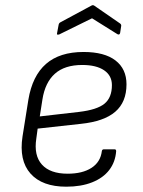

<svg xmlns="http://www.w3.org/2000/svg" viewBox="-20 -692 540 724"><path d="M230 12Q139 12 95 -37.5Q51 -87 65 -178L87 -316Q102 -406 153.5 -451Q205 -496 295 -496Q374 -496 415.5 -464Q457 -432 457 -374Q457 -307 414.5 -270.5Q372 -234 285 -225L122 -207L117 -170Q107 -106 138 -71.5Q169 -37 235 -37Q291 -37 325 -59Q359 -81 364 -122Q365 -129 372 -129H412Q418 -129 418 -122Q415 -81 392 -51Q369 -21 327.5 -4.5Q286 12 230 12ZM130 -253 278 -270Q346 -278 374 -301Q402 -324 402 -371Q402 -407 372.5 -427Q343 -447 290 -447Q224 -447 187 -414Q150 -381 140 -317ZM203 -562Q199 -561 196.5 -561.5Q194 -562 195 -566L201 -598Q202 -605 208 -608L325 -671Q330 -674 335 -671L432 -604Q438 -600 437 -594L433 -568Q431 -559 423 -563L327 -623Z"/></svg>

Font: Sofia Sans Light
Style: Italic
Weight: 300
Italic angle: -9°
Version: Version 4.100-B